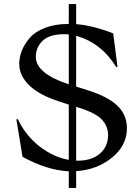

<svg xmlns="http://www.w3.org/2000/svg" viewBox="-20 -827 686 938"><path d="M74 -515Q74 -547 86.5 -579Q99 -611 125 -641.5Q151 -672 200 -691Q249 -710 314 -710H316V-807H352V-709Q432 -703 533 -664L554 -501L548 -499Q475 -618 352 -652V-404L409 -386Q505 -356 552.5 -311.5Q600 -267 600 -200Q600 -116 526.5 -56.5Q453 3 352 9V91H316V10Q207 4 90 -61L60 -244L67 -245Q105 -165 173 -112Q241 -59 316 -46V-316L270 -331Q173 -362 123.5 -409.5Q74 -457 74 -515ZM155 -549Q155 -468 316 -415V-659Q308 -660 295 -660Q222 -660 188.5 -628Q155 -596 155 -549ZM352 -42H360Q428 -42 468 -76.5Q508 -111 508 -167Q508 -210 478 -242.5Q448 -275 365 -301L352 -305Z"/></svg>

Font: Coconat
Style: Regular
Weight: 400
Designer: Sara Lavazza
Foundry: Collletttivo
Version: Version 1.000;Glyphs 3.2 (3217)